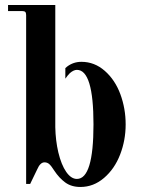

<svg xmlns="http://www.w3.org/2000/svg" viewBox="-20 -732 568 764"><path d="M240 -419V-461C242 -463 244.3 -465 247 -467C263.7 -479.7 282.7 -486 304 -486C338.7 -486 369.7 -474 397 -450C424.3 -426 445 -395 459 -357C473 -319 480 -279 480 -237C480 -195 472.7 -155 458 -117C443.3 -79 422 -48 394 -24C366 0 334.7 12 300 12C276 12 255.8 6 239.5 -6C223.2 -18 208.7 -33.7 196 -53C188 -65.7 181.3 -74.3 176 -79C170.7 -83.7 164.3 -86 157 -86C145.7 -86 136 -76.7 128 -58L100 0H84V-672C84 -678 82.8 -682.2 80.5 -684.5C78.2 -686.8 74 -688 68 -688H12V-712H200C200 -712.7 200 -696.5 200 -663.5V-542.5V-399.5V-277.5V-226C200.7 -190.7 204.7 -157.3 212 -126C220 -92.7 230.5 -66.7 243.5 -48C256.5 -29.3 270.7 -20 286 -20C330 -20 352 -92.3 352 -237C352 -381.7 330 -454 286 -454C277.3 -454 268 -449.7 258 -441C252 -435 246 -427.7 240 -419ZM240 -461ZM240 -419Z"/></svg>

Font: Km Standard TT
Style: Bold
Weight: 700
Designer: Alexey Kryukov <alexios@thessalonica.org.ru>
Version: Version 2.0.2